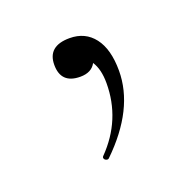

<svg xmlns="http://www.w3.org/2000/svg" viewBox="-57 -119 336 336"><g transform="rotate(-20 111.0 49.0)"><path d="M102 -62Q131 -62 147.5 -40.5Q164 -19 164 21Q164 92 95 159Q93 161 90 160Q87 159 86 156.5Q85 154 87 152Q136 102 136 34Q136 8 126 -7Q118 8 97 8Q61 8 61 -27Q61 -62 102 -62Z"/></g></svg>

Font: Cormorant Upright Light
Style: Regular
Weight: 300
Designer: Christian Thalmann (Catharsis Fonts)
Foundry: Catharsis Fonts
Version: Version 3.302;PS 003.302;hotconv 1.0.88;makeotf.lib2.5.64775